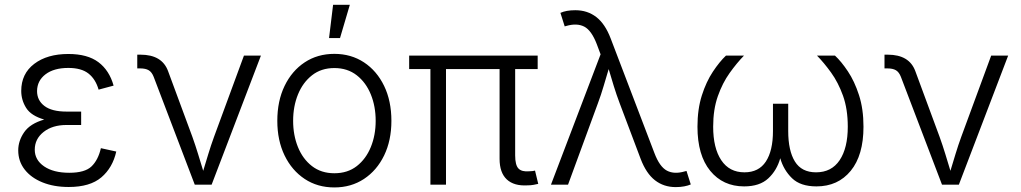

<svg xmlns="http://www.w3.org/2000/svg" viewBox="-20 -781 4317 812"><path d="M270.5 9.8Q207.5 9.8 159.4 -9.8Q111.3 -29.3 84.2 -64.2Q57.1 -99.1 57.1 -145Q57.1 -185.5 82.3 -221.9Q107.4 -258.3 167 -275.4Q111.3 -291.5 90.6 -324.7Q69.8 -357.9 69.8 -396.5Q69.8 -469.2 124.8 -511Q179.7 -552.7 269 -552.7Q350.1 -552.7 396.2 -518.1Q442.4 -483.4 460.4 -418.9L397 -401.9Q384.3 -446.3 354.2 -470Q324.2 -493.7 269 -493.7Q208 -493.7 172.6 -466.8Q137.2 -439.9 136.7 -396Q136.7 -356.4 168 -332.8Q199.2 -309.1 261.2 -309.1H323.2V-252.4H261.2Q201.7 -252.4 164.3 -222.9Q127 -193.4 127 -147.9Q127 -104.5 166.5 -77.4Q206.1 -50.3 272.9 -50.3Q338.9 -50.3 366.9 -77.1Q395 -104 406.7 -154.3L471.7 -140.1Q456.5 -71.8 408.7 -31Q360.8 9.8 270.5 9.8Z M803.7 0 629.9 -456.1Q622.1 -476.1 608.9 -483.9Q595.7 -491.7 572.8 -491.7H560.5V-549.8H574.2Q665.5 -549.8 690.9 -480L793.5 -202.6Q806.6 -166 817.6 -129.9Q828.6 -93.8 839.4 -58.6Q850.1 -93.8 861.1 -130.1Q872.1 -166.5 885.3 -202.6L1011.7 -545.9H1083.5L875 0Z M1394 11.7Q1322.8 11.7 1268.6 -24.2Q1214.4 -60.1 1183.6 -123.5Q1152.8 -187 1152.8 -270Q1152.8 -354 1183.6 -417.7Q1214.4 -481.4 1268.6 -517.3Q1322.8 -553.2 1394 -553.2Q1464.8 -553.2 1519.3 -517.3Q1573.7 -481.4 1604.5 -417.7Q1635.3 -354 1635.3 -270Q1635.3 -187 1604.5 -123.5Q1573.7 -60.1 1519.3 -24.2Q1464.8 11.7 1394 11.7ZM1394 -48.3Q1450.2 -48.3 1489 -78.6Q1527.8 -108.9 1548.3 -159.2Q1568.8 -209.5 1568.8 -270Q1568.8 -331.1 1548.3 -381.6Q1527.8 -432.1 1488.8 -462.6Q1449.7 -493.2 1394 -493.2Q1338.4 -493.2 1299.6 -462.6Q1260.7 -432.1 1240.2 -381.6Q1219.7 -331.1 1219.7 -270Q1219.7 -209.5 1240 -159.2Q1260.3 -108.9 1299.3 -78.6Q1338.4 -48.3 1394 -48.3ZM1371.6 -620.1 1388.7 -760.7H1459.5L1418 -620.1Z M2210.9 2.9Q2153.8 6.3 2123.3 -22.2Q2092.8 -50.8 2092.8 -109.4V-488.8H1866.2V0H1800.3V-488.8H1710.4V-545.9H2253.9V-488.8H2158.7V-124Q2158.7 -82.5 2172.9 -68.1Q2187 -53.7 2218.3 -56.6Q2228.5 -57.1 2233.2 -57.6Q2237.8 -58.1 2242.7 -59.6L2256.3 -3.4Q2248.5 -1.5 2236.6 0.7Q2224.6 2.9 2210.9 2.9Z M2310.1 0 2520 -551.3 2503.9 -594.2Q2481.4 -652.8 2450.7 -668.5Q2419.9 -684.1 2375.5 -671.4L2368.2 -669.4L2350.1 -726.6Q2374.5 -737.8 2413.1 -737.8Q2464.4 -737.8 2501.7 -709Q2539.1 -680.2 2562.5 -618.7L2747.6 -133.8Q2769.5 -75.7 2800.5 -59.3Q2831.5 -43 2876 -56.2L2883.3 -58.1L2901.4 -1Q2890.6 3.9 2874 7.1Q2857.4 10.3 2837.9 10.3Q2787.1 10.3 2750 -18.6Q2712.9 -47.4 2689.5 -108.9L2601.1 -343.3Q2586.9 -380.9 2575.9 -416.7Q2564.9 -452.6 2554.2 -488.8Q2543.5 -453.1 2532.7 -416.5Q2522 -379.9 2508.3 -343.3L2382.3 0Z M3127 7.3Q3037.6 7.3 2983.6 -58.6Q2929.7 -124.5 2929.7 -245.1Q2929.7 -319.3 2948.2 -377.4Q2966.8 -435.5 2994.9 -477.8Q3022.9 -520 3050.3 -545.9H3126.5Q3095.7 -514.2 3065.7 -472.2Q3035.6 -430.2 3015.9 -374.3Q2996.1 -318.4 2996.1 -245.1Q2996.1 -154.8 3030.3 -103.5Q3064.5 -52.2 3128.4 -52.2Q3189 -52.2 3219 -97.9Q3249 -143.6 3249 -227.1V-342.3H3313.5V-227.1Q3313.5 -143.6 3341.8 -97.9Q3370.1 -52.2 3431.2 -52.2Q3496.6 -52.2 3531 -103.5Q3565.4 -154.8 3565.4 -245.1Q3565.4 -319.8 3545.2 -376.2Q3524.9 -432.6 3494.6 -474.4Q3464.4 -516.1 3435.1 -545.9H3511.2Q3538.1 -521 3565.9 -479.2Q3593.8 -437.5 3612.8 -378.9Q3631.8 -320.3 3631.8 -245.1Q3631.8 -124.5 3577.9 -58.6Q3523.9 7.3 3433.1 7.3Q3365.2 7.3 3329.6 -27.3Q3293.9 -62 3279.8 -111.8Q3265.6 -60.5 3229.2 -26.6Q3192.9 7.3 3127 7.3Z M3963.9 0 3790 -456.1Q3782.2 -476.1 3769 -483.9Q3755.9 -491.7 3732.9 -491.7H3720.7V-549.8H3734.4Q3825.7 -549.8 3851.1 -480L3953.6 -202.6Q3966.8 -166 3977.8 -129.9Q3988.8 -93.8 3999.5 -58.6Q4010.3 -93.8 4021.2 -130.1Q4032.2 -166.5 4045.4 -202.6L4171.9 -545.9H4243.7L4035.2 0Z"/></svg>

Font: Inter Light
Style: Regular
Weight: 300
Designer: Rasmus Andersson
Foundry: rsms
Version: Version 4.000;git-a52131595